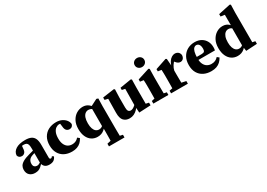

<svg xmlns="http://www.w3.org/2000/svg" viewBox="8 -1718 4085 2934"><g transform="rotate(-30 2051.0 -251.0)"><path d="M162 15.1Q104.2 15.1 67.5 -18.1Q30.8 -51.4 30.8 -112.7Q30.8 -148.8 46.9 -178Q62.9 -207.2 104.9 -232.1Q147 -257 224.5 -277.7Q251.2 -285 277.9 -292.1Q304.6 -299.3 330.8 -306.4Q357 -313.6 383.7 -320.6V-280.3Q351.1 -270.3 319.9 -260.4Q288.7 -250.5 263.4 -242.3Q233.3 -233.2 214.4 -217.2Q195.6 -201.1 187.1 -180Q178.6 -159 178.6 -133.8Q178.6 -99 196.3 -82.4Q214 -65.7 239.5 -65.7Q254.4 -65.7 268.4 -70.5Q282.5 -75.3 300.9 -86.9Q319.2 -98.5 345.8 -118.6L356.2 -67.2H314.2Q289.8 -41.5 268.8 -23Q247.8 -4.6 223.2 5.3Q198.7 15.1 162 15.1ZM414.6 14.2Q363.4 14.2 335.2 -11.1Q307 -36.5 300.6 -80.4V-84.7V-332.3Q300.6 -377.1 293.6 -401.7Q286.6 -426.2 269.1 -436.6Q251.7 -447 219.4 -447Q201 -447 180 -444.2Q159.1 -441.4 125.8 -432.5L194.7 -471.6L187.4 -402.2Q185.4 -352.2 164 -330.5Q142.7 -308.8 114.2 -308.8Q87.5 -308.8 70.2 -321.6Q52.9 -334.4 46.7 -359Q50.8 -421.7 109.6 -460.2Q168.5 -498.6 276.4 -498.6Q340.7 -498.6 380 -479.3Q419.3 -460.1 437.4 -418.9Q455.4 -377.7 455.4 -310.5V-86.1Q455.4 -71.8 461.5 -64.3Q467.6 -56.9 478 -56.9Q486 -56.9 492.9 -61.8Q499.8 -66.7 508.5 -78.9L534.9 -61.1Q516.9 -20.1 488.3 -2.9Q459.7 14.2 414.6 14.2Z M815 15.1Q737.7 15.1 680.3 -15.1Q622.9 -45.3 591.3 -102.1Q559.7 -158.8 559.7 -237.7Q559.7 -321.5 593.3 -379.6Q626.8 -437.6 686.2 -468.1Q745.6 -498.6 821.9 -498.6Q875.4 -498.6 918 -478.8Q960.6 -459 987 -425.9Q1013.4 -392.9 1016.6 -353Q1008.3 -326.3 992.2 -313.6Q976.1 -300.9 949.3 -300.9Q920.1 -300.9 898 -321.8Q876 -342.8 872.4 -395.6L863.2 -467L936 -425.5Q913.2 -436.7 892 -441.8Q870.9 -447 847.1 -447Q818.6 -447 790.7 -428Q762.9 -409 744.9 -368.4Q727 -327.8 727 -262.5Q727 -201.2 745.8 -160.6Q764.6 -120 796.5 -100.2Q828.4 -80.3 867.8 -80.3Q890.6 -80.3 911 -85.5Q931.3 -90.6 949.7 -102.3Q968.1 -113.9 983.7 -132.9L1018.4 -105Q998.7 -66.1 970 -39.4Q941.4 -12.6 903.1 1.3Q864.9 15.1 815 15.1Z M1338.8 227.3V179.9L1425.8 159.9H1521.4L1612.8 179.9V227.3ZM1265.5 15.1Q1208.7 15.1 1163.4 -13.8Q1118.1 -42.6 1091.9 -98.7Q1065.7 -154.8 1065.7 -236.2Q1065.7 -318.9 1097.1 -377.5Q1128.5 -436 1180 -467.3Q1231.6 -498.6 1292 -498.6Q1320.8 -498.6 1346.7 -489.9Q1372.5 -481.2 1395.8 -462Q1419 -442.8 1440.9 -412.2H1467.7L1457.7 -347Q1425.4 -384 1397.8 -399Q1370.2 -414 1343.3 -414Q1311.9 -414 1287.2 -394.8Q1262.4 -375.5 1248.7 -336.7Q1235 -297.8 1235 -238.2Q1235 -183.9 1248.1 -146.3Q1261.1 -108.8 1284.8 -90.2Q1308.5 -71.6 1339.3 -71.6Q1375.2 -71.6 1402.2 -95.2Q1429.2 -118.8 1452.6 -155.4L1464.5 -87.2H1436.3Q1413.9 -52.1 1387.6 -29.2Q1361.3 -6.3 1331.3 4.4Q1301.3 15.1 1265.5 15.1ZM1402.2 227.3Q1403.2 192.3 1403.7 157Q1404.2 121.7 1404.7 86.5Q1405.2 51.4 1405.2 16.4V-68.5L1402.2 -82.5V-429.6V-430.9L1534.8 -498.6L1564.3 -488.6L1561.3 -353.6V16.4Q1561.3 51.4 1561.8 86.5Q1562.3 121.7 1562.8 157Q1563.3 192.3 1564.3 227.3Z M1830.5 15.1Q1766 15.1 1727.1 -25.4Q1688.2 -65.9 1689.2 -164.9L1692.9 -433.8L1724.5 -401.8L1635.3 -421.8V-464.2L1839 -493L1854.6 -482.3L1849.6 -342.7V-164Q1849.6 -117.4 1864.3 -99.4Q1879 -81.4 1904.2 -81.4Q1924.2 -81.4 1945.4 -93Q1966.7 -104.7 1986.9 -123.9Q2007.1 -143 2021.9 -163.7L2044.7 -124.3H2025.4Q2002 -80.5 1972 -49.3Q1942.1 -18.2 1906.9 -1.5Q1871.7 15.1 1830.5 15.1ZM1998.4 10.8 1990.3 -106.9V-108.2L1994.1 -409.9L1939.3 -421.8V-460.6L2138.1 -493L2153.8 -482.3L2150.8 -342.7V-57.1L2203.2 -45.9V0.7Z M2253 0V-46.6L2345.8 -66.6H2421.2L2518.3 -46.6V0ZM2304.8 0Q2305.8 -23 2306.3 -60.5Q2306.8 -98 2307.3 -138.6Q2307.8 -179.2 2307.8 -210.3V-257.4Q2307.8 -298.5 2307.3 -326.1Q2306.8 -353.6 2304.8 -383.7L2243.5 -392.7V-432L2453 -498.6L2470.1 -487.9L2467.1 -342.7V-210.3Q2467.1 -179.2 2467.6 -138.6Q2468.1 -98 2468.6 -60.5Q2469.1 -23 2470.1 0ZM2383.7 -569.9Q2348.3 -569.9 2323.7 -592.3Q2299 -614.7 2299 -649.6Q2299 -684.5 2323.7 -706.8Q2348.3 -729 2383.7 -729Q2419.1 -729 2443.8 -706.7Q2468.4 -684.4 2468.4 -649.8Q2468.4 -615.1 2443.8 -592.5Q2419.1 -569.9 2383.7 -569.9Z M2566.1 0V-46.6L2661.7 -66.6H2766.7L2862.2 -46.6V0ZM2619.4 0Q2620.4 -23 2620.9 -60.5Q2621.4 -98 2621.9 -138.5Q2622.4 -179 2622.4 -210V-268.6Q2622.4 -296.6 2621.9 -314.6Q2621.4 -332.7 2620.9 -348.2Q2620.4 -363.7 2619.4 -383.7L2558.1 -392.7V-432L2755.5 -498.6L2772.6 -487.9L2781.8 -365V-363V-210Q2781.8 -179 2782.3 -138.5Q2782.8 -98 2783.3 -60.5Q2783.8 -23 2784.8 0ZM2781.2 -274.5 2745.7 -343.2H2773.6Q2786.1 -395.2 2809 -429.6Q2832 -463.9 2860.5 -481.3Q2889 -498.6 2916.3 -498.6Q2949.2 -498.6 2973.1 -480.5Q2997 -462.3 3003.1 -424.8Q3001.7 -386.3 2981.9 -364.8Q2962.1 -343.3 2932.1 -343.3Q2909.4 -343.3 2891.3 -354.8Q2873.1 -366.2 2854.8 -389.5L2825.7 -427.7L2866.2 -413.3Q2839.3 -393.6 2815.2 -356.5Q2791.1 -319.4 2781.2 -274.5Z M3271.8 15.1Q3196.8 15.1 3139 -13.9Q3081.2 -42.9 3048.5 -98.9Q3015.7 -155 3015.7 -236.2Q3015.7 -318.9 3048.5 -377.5Q3081.3 -436 3138 -467.3Q3194.8 -498.6 3265.2 -498.6Q3332.4 -498.6 3380.4 -471Q3428.4 -443.4 3454.2 -396Q3479.9 -348.5 3479.9 -287.5Q3479.9 -271.2 3478.6 -258.8Q3477.3 -246.5 3474.3 -233.6H3083V-286.2H3268.8Q3306.3 -286.2 3318.7 -300.9Q3331 -315.5 3331 -348.9Q3331 -383.9 3322.1 -405.4Q3313.1 -426.9 3298.1 -436.9Q3283.1 -447 3264.5 -447Q3243.3 -447 3224.6 -429.6Q3205.9 -412.2 3194.5 -371Q3183 -329.7 3183 -256.7Q3183 -196.2 3202.7 -157.1Q3222.3 -117.9 3255.6 -99.1Q3288.8 -80.3 3328.1 -80.3Q3366.6 -80.3 3395.3 -93.3Q3424.1 -106.4 3447 -132.6L3481.5 -105Q3460.1 -66 3431 -39.1Q3402 -12.2 3363.1 1.5Q3324.2 15.1 3271.8 15.1Z M3736.5 15.1Q3679.7 15.1 3634.4 -14.1Q3589.1 -43.3 3562.9 -99.5Q3536.7 -155.8 3536.7 -237.2Q3536.7 -319.2 3568.3 -377.6Q3599.8 -436 3650.3 -467.3Q3700.8 -498.6 3756.8 -498.6Q3791.3 -498.6 3817.4 -488.6Q3843.5 -478.7 3864.9 -459.4Q3886.3 -440.1 3905 -410.5H3931.4L3921.4 -342.7Q3891.8 -378.3 3867.9 -396.2Q3844 -414 3812.9 -414Q3782.9 -414 3758.5 -394.9Q3734.1 -375.8 3720.1 -337.3Q3706 -298.8 3706 -239.2Q3706 -184.9 3719.1 -147.3Q3732.1 -109.8 3755.8 -90.7Q3779.5 -71.6 3810.3 -71.6Q3846.2 -71.6 3873.2 -95.4Q3900.2 -119.2 3923.6 -156.2L3935.5 -86.5H3907.2Q3884.9 -51.8 3859.2 -29.2Q3833.5 -6.6 3803.2 4.3Q3772.9 15.1 3736.5 15.1ZM3884.9 11.4 3872.1 -77.5V-81V-409.4L3877.9 -420.2V-629.2L3807.8 -639.2V-681.5L4019 -726.5L4035.1 -716.4L4031.1 -576.3V-56.5L4080.2 -46.6V0Z"/></g></svg>

Font: Source Serif 4 Variable
Style: Regular
Weight: 400
Designer: Frank Grießhammer
Foundry: Adobe
Version: Version 4.005;hotconv 1.1.0;makeotfexe 2.6.0